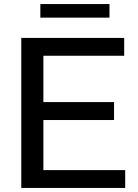

<svg xmlns="http://www.w3.org/2000/svg" viewBox="-20 -927 680 947"><path d="M85 0V-740H592.5V-652H194V-88H597.5V0ZM146 -335V-423.5H542.5V-335ZM179 -840V-907H520V-840Z"/></svg>

Font: Encode Sans SemiExpanded Medium
Style: Regular
Weight: 500
Width: 6
Designer: Multiple Designers
Foundry: Impallari Type
Version: Version 3.002